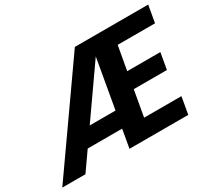

<svg xmlns="http://www.w3.org/2000/svg" viewBox="-158 -932 1275 1163"><g transform="rotate(-30 479.5 -350.0)"><path d="M-23 0 469 -700H982L961 -581H700L670 -414H902L882 -300H650L618 -119H879L858 0H447L550 -587L139 0ZM144 -128 228 -243H561L541 -128Z"/></g></svg>

Font: DM Sans 9pt Black
Style: Italic
Weight: 900
Italic angle: -10°
Version: Version 4.004;gftools[0.9.30]